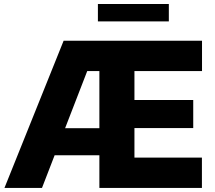

<svg xmlns="http://www.w3.org/2000/svg" viewBox="-20 -929 1064 949"><path d="M2 0 294.4 -727.5H978.5V-577.6H644.5V-434.6H935.1V-295.9H644.5V-149.9H978V0H471.2V-161.6H250L187.5 0ZM301.8 -295.4H471.2V-577.6H411.1ZM814.5 -909.2V-823.2H463.9V-909.2Z"/></svg>

Font: Inter Display Extra Bold
Style: Regular
Weight: 800
Designer: Rasmus Andersson
Foundry: rsms
Version: Version 4.000;git-4fc901f